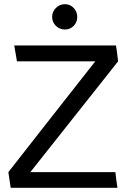

<svg xmlns="http://www.w3.org/2000/svg" viewBox="-20 -897 612 917"><path d="M290 -877Q315 -877 332 -859Q349 -841 349 -816Q349 -791 332 -773.5Q315 -756 290 -756Q265 -756 247 -773.5Q229 -791 229 -816Q229 -841 247 -859Q265 -877 290 -877ZM541 0H31L20 -75Q123 -207 227.5 -340Q332 -473 435 -604H61L48 -680H534Q537 -661 539.5 -642Q542 -623 544 -604L125 -75H531Q533 -56 535.5 -37.5Q538 -19 541 0Z"/></svg>

Font: Palanquin Medium
Style: Regular
Weight: 500
Designer: Pria Ravichandran
Version: Version 1.0.4